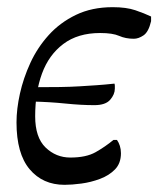

<svg xmlns="http://www.w3.org/2000/svg" viewBox="-20 -501 441 535"><path d="M160 14Q99 14 62.5 -29.5Q26 -73 26 -160Q26 -197 35.5 -240Q45 -283 64.5 -325.5Q84 -368 115.5 -403Q147 -438 191.5 -459.5Q236 -481 294 -481Q332 -481 357 -472.5Q382 -464 401 -455V-442Q394 -412 380 -402.5Q366 -393 353 -393Q330 -393 312 -401Q294 -409 259 -409Q197 -409 156.5 -378.5Q116 -348 97 -296Q78 -244 78 -177Q78 -118 107 -90Q136 -62 176 -62Q220 -62 246.5 -77Q273 -92 296 -111H306Q311 -104 314 -94.5Q317 -85 317 -74Q317 -46 300.5 -29Q284 -12 258.5 -2.5Q233 7 206.5 10.5Q180 14 160 14ZM243 -208Q206 -208 162 -212.5Q118 -217 71 -218V-258Q116 -258 147 -258.5Q178 -259 202 -260.5Q226 -262 248.5 -263.5Q271 -265 299 -268Q300 -265 300 -261.5Q300 -258 300 -254Q300 -238 287 -223Q274 -208 243 -208Z"/></svg>

Font: STIX Two Text
Style: Italic
Weight: 400
Italic angle: -12°
Designer: Ross Mills, John Hudson & Paul Hanslow, Tiro Typeworks Ltd; with prior portions MicroPress Inc. and Coen Hoffman, Elsevi
Foundry: Tiro Typeworks Ltd
Version: Version 2.13 b171